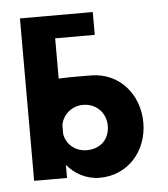

<svg xmlns="http://www.w3.org/2000/svg" viewBox="-42 -523 499 570"><g transform="rotate(-5 207.0 -238.0)"><path d="M270 -144C270 -104 243 -77 202 -77C168 -77 142 -99 136 -130V-158C142 -190 170 -212 202 -212C240 -212 270 -184 270 -144ZM38 0H136V-39C158 -12 193 8 233 8C318 8 376 -60 376 -144C376 -228 318 -297 233 -297C216 -297 176 -298 137 -296V-416H255V-484H38Z"/></g></svg>

Font: Hussar Tani
Style: Bold
Weight: 700
Foundry: Cannot Into Space Fonts
Version: Version 0.92